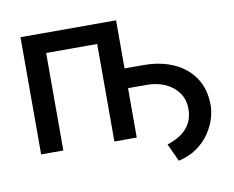

<svg xmlns="http://www.w3.org/2000/svg" viewBox="-76 -643 1074 880"><g transform="rotate(-10 461.5 -203.0)"><path d="M71.4 0V-545.5H516.3V-321.7H604.4Q683.6 -321.7 744.9 -294.2Q806.1 -266.7 840.9 -214.3Q875.7 -161.9 875.7 -86.6Q875.7 -58.6 865.4 -24.7Q855.1 9.2 832.7 42.1Q810.4 74.9 774.7 100.7Q739 126.4 687.9 138.1L649.9 55.8Q771.7 17 772.4 -86.6Q772.7 -131.7 750 -163.7Q727.3 -195.7 689.1 -212.7Q650.9 -229.8 604.4 -229.8H516.3V0H412.3V-453.8H174.7V0Z"/></g></svg>

Font: Inter Zeller Medium
Style: Regular
Weight: 500
Designer: Rasmus Andersson; Joe Bland
Foundry: zeller
Version: Version 3.015;git-dec3a8cb1